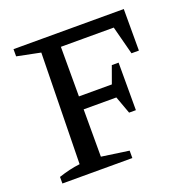

<svg xmlns="http://www.w3.org/2000/svg" viewBox="-119 -765 856 877"><g transform="rotate(-20 309.5 -326.5)"><path d="M574 -653V-451H538L502 -589H203L245 -630V-348H405L435 -431H468V-200H435L404 -285H245V-55L378 -36V0H38V-32Q65 -41 90.5 -47Q116 -53 142 -56L152 -595L38 -618V-653Z"/></g></svg>

Font: Piazzolla 24pt Medium
Style: Regular
Weight: 500
Designer: Juan Pablo del Peral
Foundry: Huerta Tipografica
Version: Version 2.005